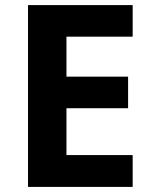

<svg xmlns="http://www.w3.org/2000/svg" viewBox="-20 -734 600 754"><path d="M501 0H90V-714H501V-590H241V-433H483V-309H241V-125H501Z"/></svg>

Font: Noto Sans Nag Mundari
Style: Bold
Weight: 700
Version: Version 1.000